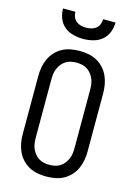

<svg xmlns="http://www.w3.org/2000/svg" viewBox="-141 -1028 781 1109"><g transform="rotate(15 250.0 -473.5)"><path d="M250 8Q223 8 196.5 3Q170 -2 147 -14.5Q124 -27 105.5 -47Q87 -67 76 -91.5Q65 -116 60.5 -142Q56 -168 56 -195V-540Q56 -567 60.5 -593Q65 -619 76 -643.5Q87 -668 105.5 -688Q124 -708 147 -720.5Q170 -733 196.5 -738Q223 -743 250 -743Q277 -743 303.5 -738Q330 -733 353 -720.5Q376 -708 394.5 -688Q413 -668 424 -643.5Q435 -619 439.5 -593Q444 -567 444 -540V-195Q444 -168 439.5 -142Q435 -116 424 -91.5Q413 -67 394.5 -47Q376 -27 353 -14.5Q330 -2 303.5 3Q277 8 250 8ZM250 -62Q267 -62 283.5 -65.5Q300 -69 314 -78Q328 -87 338.5 -100.5Q349 -114 355.5 -129.5Q362 -145 364 -161.5Q366 -178 366 -195V-540Q366 -557 364 -573.5Q362 -590 355.5 -605.5Q349 -621 338.5 -634.5Q328 -648 314 -657Q300 -666 283.5 -669.5Q267 -673 250 -673Q233 -673 216.5 -669.5Q200 -666 186 -657Q172 -648 161.5 -634.5Q151 -621 144.5 -605.5Q138 -590 136 -573.5Q134 -557 134 -540V-195Q134 -178 136 -161.5Q138 -145 144.5 -129.5Q151 -114 161.5 -100.5Q172 -87 186 -78Q200 -69 216.5 -65.5Q233 -62 250 -62ZM250 -815Q220 -815 190.5 -822.5Q161 -830 138 -849Q115 -868 104 -896.5Q93 -925 93 -955H167Q167 -939 173 -924Q179 -909 191 -899.5Q203 -890 218.5 -886Q234 -882 250 -882Q266 -882 281.5 -886Q297 -890 309 -899.5Q321 -909 327 -924Q333 -939 333 -955H407Q407 -925 396 -896.5Q385 -868 362 -849Q339 -830 309.5 -822.5Q280 -815 250 -815Z"/></g></svg>

Font: Iosevka SS18
Style: Regular
Weight: 400
Monospace: yes
Designer: Belleve Invis
Foundry: Belleve Invis
Version: Version 25.1.1; ttfautohint (v1.8.4)